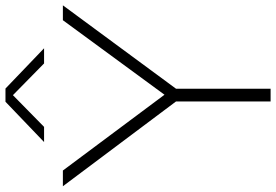

<svg xmlns="http://www.w3.org/2000/svg" viewBox="-180 -814 984 684"><g transform="rotate(-90 312.0 -472.0)"><path d="M292.5 0V-337L-9.5 -740H46.5L316.5 -378L582 -740H635L338 -337V0ZM148 -807 291.5 -944.5H338.5L482 -807H428L315 -918L202 -807Z"/></g></svg>

Font: Encode Sans Expanded ExtraLight
Style: Regular
Weight: 200
Width: 7
Designer: Multiple Designers
Foundry: Impallari Type
Version: Version 3.000; ttfautohint (v1.8.3) -l 8 -r 50 -G 200 -x 14 